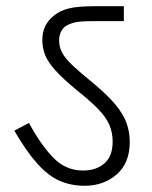

<svg xmlns="http://www.w3.org/2000/svg" viewBox="-20 -642 487 617"><path d="M397 -186Q397 -118 355 -81.5Q313 -45 252 -45Q208 -45 171.5 -61Q135 -77 100 -116Q65 -155 26 -222L73 -247Q111 -177 151 -135.5Q191 -94 247 -94Q289 -94 315.5 -117Q342 -140 342 -187Q342 -216 331.5 -240.5Q321 -265 296 -291Q271 -317 227 -352Q181 -390 157 -417Q133 -444 124.5 -466.5Q116 -489 116 -514Q116 -564 155 -593Q173 -608 201.5 -615Q230 -622 284 -622H378V-574H275Q235 -574 218.5 -569.5Q202 -565 191 -558Q170 -542 170 -512Q170 -492 179 -474Q188 -456 211.5 -433.5Q235 -411 277 -377Q324 -338 350 -307Q376 -276 386.5 -247Q397 -218 397 -186Z"/></svg>

Font: RS Noto Sans Light
Style: Regular
Weight: 300
Designer: Monotype Design Team
Foundry: Monotype Imaging Inc.
Version: Version 3.10